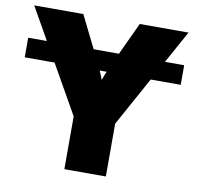

<svg xmlns="http://www.w3.org/2000/svg" viewBox="-81 -811 917 895"><g transform="rotate(10 378.0 -364.0)"><path d="M746.6 -574.2V-481.4H8.3V-574.2ZM280.8 0V-250L9.8 -727.5H242.2L346.7 -516.6Q360.4 -489.3 371.8 -461.2Q383.3 -433.1 395 -400.9H366.2Q377 -433.1 387.7 -461.2Q398.4 -489.3 411.1 -516.6L509.3 -727.5H740.2L477.1 -250V0Z"/></g></svg>

Font: Inter 24pt Black
Style: Regular
Weight: 900
Designer: Rasmus Andersson
Foundry: rsms
Version: Version 4.001;git-66647c0bb